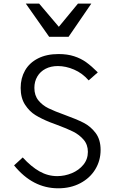

<svg xmlns="http://www.w3.org/2000/svg" viewBox="-20 -1033 640 1064"><path d="M297 -57Q338.5 -57 377.8 -73.2Q417 -89.5 442 -120Q467 -150.5 467 -191.5Q467 -231.5 443.2 -259Q419.5 -286.5 385.5 -303.5Q351.5 -320.5 296 -341L256 -356Q210 -374.5 176.5 -395Q143 -415.5 118.8 -452.8Q94.5 -490 94.5 -546Q94.5 -600 118.8 -642.5Q143 -685 190.5 -709.2Q238 -733.5 304.5 -733.5Q353.5 -733.5 391 -721.2Q428.5 -709 458 -687.8Q487.5 -666.5 522 -632L471.5 -587.5Q436.5 -627.5 390.8 -647.2Q345 -667 300.5 -667Q262 -667 232.5 -651.8Q203 -636.5 186.8 -609Q170.5 -581.5 170.5 -546Q170.5 -504 193 -476.5Q215.5 -449 249 -432.8Q282.5 -416.5 339.5 -396Q404.5 -372.5 443.5 -352.5Q482.5 -332.5 510 -296Q537.5 -259.5 537.5 -202Q537.5 -143 508 -94.5Q478.5 -46 425 -17.8Q371.5 10.5 302.5 10.5Q161 10.5 58 -116.5L106 -160.5Q152.5 -109.5 199 -83.2Q245.5 -57 297 -57ZM123 -1013H197L306 -884.5L412 -1013H486L360 -829H252.5Z"/></svg>

Font: JuliaMono Light
Style: Regular
Weight: 300
Monospace: yes
Designer: cormullion
Foundry: corm
Version: Version 0.054; ttfautohint (v1.8.4)